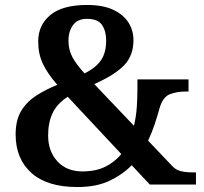

<svg xmlns="http://www.w3.org/2000/svg" viewBox="-20 -744 821 774"><path d="M292 10Q170 10 106.5 -47Q43 -104 43 -202Q43 -260 65.5 -297Q88 -334 126 -358.5Q164 -383 211 -402Q171 -448 152.5 -487.5Q134 -527 134 -577Q134 -643 183 -683.5Q232 -724 331 -724Q395 -724 436.5 -704.5Q478 -685 498 -653Q518 -621 518 -582Q518 -520 480.5 -481Q443 -442 360 -405L520 -237Q529 -275 531.5 -313Q534 -351 534 -382V-424H740V-375H727Q693 -375 664.5 -364Q636 -353 623 -307Q615 -278 604 -244.5Q593 -211 577 -177L675 -74Q689 -59 709 -54Q729 -49 761 -49H770V0H584L511 -78Q474 -40 421 -15Q368 10 292 10ZM321 -448Q368 -472 388 -502.5Q408 -533 408 -581Q408 -618 391.5 -643Q375 -668 330 -668Q293 -668 274.5 -643Q256 -618 256 -580Q256 -544 271.5 -514.5Q287 -485 321 -448ZM312 -53Q367 -53 405.5 -72.5Q444 -92 469 -123L253 -354Q210 -326 192 -288Q174 -250 174 -198Q174 -134 211.5 -93.5Q249 -53 312 -53Z"/></svg>

Font: Noto Naskh Arabic UI Semi
Style: Bold
Weight: 700
Designer: Monotype Design Team, David Williams, Mohamad Dakak and Nizar Qandah
Foundry: Monotype Imaging Inc.
Version: Version 2.014; ttfautohint (v1.8.4.7-5d5b)